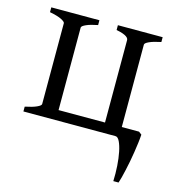

<svg xmlns="http://www.w3.org/2000/svg" viewBox="-98 -538 743 809"><g transform="rotate(15 273.5 -134.0)"><path d="M236.8 -454.1V-433.1Q204.6 -426.8 187 -418.9Q169.4 -411.1 168.5 -404.3V-43.9H371.1V-403.3Q371.1 -406.2 369.4 -409.9Q367.7 -413.6 362.1 -417.7Q356.4 -421.9 345.7 -425.8Q335 -429.7 317.4 -433.1V-454.1H512.7V-433.1Q479.5 -426.3 461.9 -418.2Q444.3 -410.2 444.3 -403.3V-43.9H519.5L532.2 -34.2Q531.2 -17.1 528.6 3.2Q525.9 23.4 522.7 44.7Q519.5 65.9 515.4 86.9Q511.2 107.9 507.1 126.7Q502.9 145.5 499 160.6Q495.1 175.8 491.7 185.5H468.8Q470.2 152.3 468 119.1Q465.8 85.9 460.4 59.6Q455.1 33.2 447 16.6Q439 0 428.7 0H26.9V-21Q60.1 -27.8 77.6 -35.9Q95.2 -43.9 95.2 -50.8V-403.3Q95.2 -409.2 78.9 -417.7Q62.5 -426.3 26.9 -433.1V-454.1Z"/></g></svg>

Font: Gentium Unicode
Style: Regular
Weight: 400
Version: Version 1.009